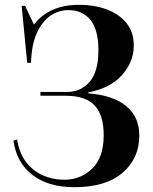

<svg xmlns="http://www.w3.org/2000/svg" viewBox="-20 -764 635 798"><path d="M289 14Q180 14 114 -37.5Q48 -89 36 -180L51 -184Q60 -128 88 -91Q116 -54 157.5 -35.5Q199 -17 247 -17Q316 -17 363.5 -63.5Q411 -110 411 -202Q411 -286 373 -326Q335 -366 254 -366H148V-382H262Q315 -382 352 -423.5Q389 -465 389 -556Q389 -640 356 -681Q323 -722 264 -722Q224 -722 189.5 -698.5Q155 -675 133 -626.5Q111 -578 109 -503H93L70 -740H84L121 -662Q152 -702 198.5 -723Q245 -744 312 -744Q371 -744 422 -725.5Q473 -707 504.5 -669.5Q536 -632 536 -574Q536 -508 488 -453Q440 -398 347 -380V-376Q450 -368 504.5 -323Q559 -278 559 -201Q559 -106 489.5 -46Q420 14 289 14Z"/></svg>

Font: Literata 72pt SemiBold
Style: Regular
Weight: 600
Designer: Latin by Veronika Burian and Jose Scaglione. Greek by Irene Vlachou. Cyrillic by Vera Evstafieva.
Foundry: TypeTogether
Version: Version 3.002